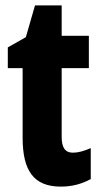

<svg xmlns="http://www.w3.org/2000/svg" viewBox="-20 -683 374 713"><path d="M251 -116C221 -116 209 -136 209 -175V-430H310V-550H209V-663H110L76 -545L9 -507V-430H64V-172C64 -49 105 10 206 10C248 10 284 0 317 -18V-133C292 -122 270 -116 251 -116Z"/></svg>

Font: Noto Sans Khmer UI ExtraCondensed ExtraBold
Style: Regular
Weight: 800
Width: 2
Designer: Danh Hong and the Monotype Design Team
Foundry: Monotype Imaging Inc.
Version: Version 2.002